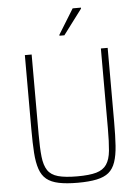

<svg xmlns="http://www.w3.org/2000/svg" viewBox="-61 -959 740 1014"><g transform="rotate(-5 309.5 -452.0)"><path d="M310 8Q250 8 209.5 -0.5Q169 -9 145 -28.5Q121 -48 109 -83Q97 -118 93.5 -169.5Q90 -221 90 -294V-688H126V-264Q126 -192 131 -146Q136 -100 153.5 -73.5Q171 -47 208.5 -36.5Q246 -26 310 -26Q375 -26 411.5 -36.5Q448 -47 466 -73.5Q484 -100 488.5 -146Q493 -192 493 -264V-688H529V-294Q529 -221 525.5 -169.5Q522 -118 510 -83Q498 -48 474.5 -28.5Q451 -9 410.5 -0.5Q370 8 310 8ZM281 -774V-779L363 -912H407V-907L307 -774Z"/></g></svg>

Font: Saira Thin SemiCondensed
Style: Regular
Weight: 100
Width: 4
Version: Version 1.101